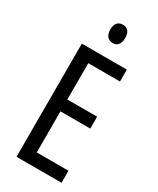

<svg xmlns="http://www.w3.org/2000/svg" viewBox="-229 -982 861 1049"><g transform="rotate(30 201.0 -458.0)"><path d="M217 -916C186 -916 169 -896 169 -858C169 -822 187 -801 217 -801C247 -801 263 -822 263 -858C263 -895 248 -916 217 -916ZM357 0V-76H157V-335H345V-410H157V-639H357V-714H73V0Z"/></g></svg>

Font: Noto Sans Myanmar UI ExtraCondensed
Style: Regular
Weight: 400
Width: 2
Designer: Monotype Design Team
Foundry: Monotype Imaging Inc.
Version: Version 2.103